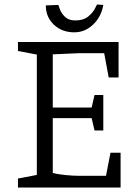

<svg xmlns="http://www.w3.org/2000/svg" viewBox="-20 -835 610 855"><path d="M60 0V-40L144 -56V-592L60 -608V-648H508V-490H464L444 -598H327L215 -593V-356H388L401 -412H440V-254H401L388 -309H215V-65Q236 -59 271 -55.5Q306 -52 338 -52H452L472 -155H517V0ZM311 -691Q256 -691 220 -725Q184 -759 184 -811L240 -813Q241 -810 247 -793Q253 -776 269.5 -760Q286 -744 315 -744Q351 -744 371.5 -760.5Q392 -777 401.5 -794.5Q411 -812 412 -815L440 -813Q431 -760 394.5 -725.5Q358 -691 311 -691Z"/></svg>

Font: Faustina Light
Style: Regular
Weight: 300
Designer: Alfonso Garcia
Foundry: http://www.omnibus-type.com
Version: Version 1.200